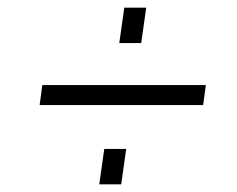

<svg xmlns="http://www.w3.org/2000/svg" viewBox="-20 -597 615 499"><path d="M308 -210 295 -118H238L251 -210ZM360 -577 347 -485H290L303 -577ZM90 -376H515L508 -324H83Z"/></svg>

Font: Pathway Extreme 28pt Light
Style: Italic
Weight: 300
Italic angle: -8°
Designer: Eduardo Rodriguez Tunni
Foundry: Eduardo Rodriguez Tunni
Version: Version 1.001;gftools[0.9.26]